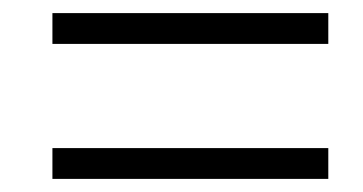

<svg xmlns="http://www.w3.org/2000/svg" viewBox="-20 -499 554 293"><path d="M60 -432V-479H481V-432ZM60 -226V-273H481V-226Z"/></svg>

Font: Noto Sans SemiCondensed Light
Style: Italic
Weight: 300
Width: 4
Italic angle: -12°
Designer: Monotype Design Team
Foundry: Monotype Imaging Inc.
Version: Version 2.013; ttfautohint (v1.8.4.7-5d5b)